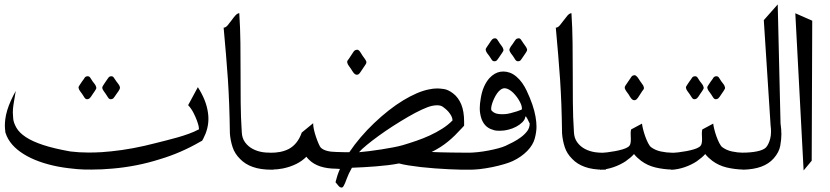

<svg xmlns="http://www.w3.org/2000/svg" viewBox="-20 -768 3755 869"><path d="M372.1 -422.4Q374.5 -422.9 377 -422.9Q384.3 -422.9 388.7 -416L399.4 -399.4Q403.8 -394 408.9 -387.2Q414.1 -380.4 415.5 -373Q416 -371.6 416 -370.1Q416 -367.2 413.8 -363.8Q411.6 -360.4 409.2 -356Q405.3 -349.6 400.4 -343.3Q395.5 -336.9 391.6 -330.1Q386.2 -321.8 379.4 -319.8Q376.5 -318.8 374 -318.8Q367.7 -318.8 362.8 -325.7L352.1 -342.3Q348.1 -348.1 342.8 -355Q337.4 -361.8 335.9 -369.1Q335.4 -370.6 335.4 -372.1Q335.4 -375 337.6 -378.4Q339.8 -381.8 342.3 -385.7Q346.2 -392.6 351.1 -398.9Q356 -405.3 360.4 -411.6Q364.3 -420.4 372.1 -422.4ZM479.5 -422.4Q481.9 -422.9 484.4 -422.9Q491.2 -422.9 495.6 -416L506.8 -399.4Q510.7 -394 516.1 -387.2Q521.5 -380.4 522.9 -373V-371.1Q522.9 -367.2 521 -363.8Q519 -360.4 516.6 -356Q512.2 -349.6 507.6 -343.3Q502.9 -336.9 498.5 -330.1Q496.1 -326.2 493.4 -323.5Q490.7 -320.8 486.8 -319.8Q483.9 -318.8 481.4 -318.8Q474.6 -318.8 469.7 -325.7L459 -342.3Q455.1 -348.1 450 -355Q444.8 -361.8 442.9 -369.1V-370.6Q442.9 -374.5 445.1 -378.2Q447.3 -381.8 449.7 -385.7Q453.6 -392.6 458.5 -398.9Q463.4 -405.3 467.3 -411.6Q469.7 -415.5 472.4 -418.5Q475.1 -421.4 479.5 -422.4ZM875.5 -373.5Q894.5 -343.8 906 -314.9Q917.5 -286.1 921.4 -256.8Q923.3 -243.7 923.3 -230.5Q923.3 -185.1 900.4 -141.1L895 -131.3L885.3 -126Q842.3 -101.1 796.6 -81.3Q751 -61.5 703.6 -47.4Q649.9 -30.3 595.7 -19.8Q541.5 -9.3 488.8 -4.9Q440.9 -0.5 395 -0.5Q390.1 -0.5 362.8 -0.7Q335.4 -1 289.6 -6.8Q240.7 -12.7 197.8 -24.4Q154.8 -36.1 119.9 -52.7Q85 -69.3 58.8 -90.8Q32.7 -112.3 17.6 -138.2Q13.7 -145 10.5 -152.1Q7.3 -159.2 4.9 -167L3.9 -170.9V-174.3Q2 -187 2 -200.2Q2 -210.9 3.9 -228.3Q5.9 -245.6 12.7 -269Q19.5 -291 29.3 -312.7Q39.1 -334.5 51.3 -356.4Q45.4 -323.7 41 -294.4Q38.1 -275.9 38.1 -258.8Q38.1 -248.5 39.8 -230.5Q41.5 -212.4 54.4 -189.7Q67.4 -167 96.9 -147.5Q126.5 -127.9 175.3 -111.8Q224.1 -95.7 298.3 -82.5Q337.4 -77.6 379.4 -77.6Q383.3 -77.6 408.4 -77.9Q433.6 -78.1 482.7 -83Q531.7 -87.9 582.5 -97.4Q633.3 -106.9 683.6 -120.1Q704.1 -125.5 730 -131.8Q755.9 -138.2 782.5 -145.8Q809.1 -153.3 834.2 -162.4Q859.4 -171.4 877.9 -181.6L878.9 -181.2Q880.4 -181.2 880.4 -185.5Q880.4 -188 879.2 -195.8Q877.9 -203.6 871.6 -221.4Q865.2 -239.3 855 -258.8Q844.7 -278.3 831.5 -292Z M1218.3 0H1207.5Q1159.2 0 1124 -12.5Q1088.9 -24.9 1066.4 -48.8Q1042.5 -72.3 1032.7 -102.1Q1022.9 -131.8 1020.5 -164.1Q1019.5 -234.9 1017.3 -293.9Q1015.1 -353 1011.5 -408.7Q1007.8 -464.4 1002.9 -520.8Q998 -577.1 992.2 -642.6Q1001.5 -643.1 1010.3 -653.3Q1019 -663.6 1027.6 -675.5Q1036.1 -687.5 1044.9 -697.5Q1053.7 -707.5 1063 -708.5Q1067.4 -641.1 1068.1 -574Q1068.8 -506.8 1068.8 -439.7Q1068.8 -372.6 1069.3 -305.4Q1069.8 -238.3 1074.2 -170.9Q1075.2 -143.1 1089.1 -124Q1103 -105 1123.8 -94Q1144.5 -83 1169.9 -79.1Q1187 -76.7 1203.1 -76.7Q1210.9 -76.7 1218.8 -77.1Q1223.6 -58.1 1224.6 -38.6V-36.1Q1224.6 -17.1 1218.3 0Z M1591.3 -542Q1594.2 -543 1596.7 -543Q1599.1 -543 1602.1 -541.3Q1605 -539.6 1608.6 -535.2Q1612.3 -530.8 1615 -525.6Q1617.7 -520.5 1620.1 -517.1Q1624 -510.7 1630.1 -503.2Q1636.2 -495.6 1638.2 -488.3V-486.3Q1638.2 -481.9 1636 -478.3Q1633.8 -474.6 1630.9 -470.7L1611.3 -441.4Q1608.9 -437.5 1605.7 -434.3Q1602.5 -431.2 1598.6 -430.2Q1596.7 -429.7 1594.7 -429.7Q1591.8 -429.7 1588.1 -431.6Q1584.5 -433.6 1581.1 -437.5Q1577.6 -441.4 1574.7 -446.3Q1571.8 -451.2 1569.3 -455.1Q1565.4 -461.4 1559.3 -469.2Q1553.2 -477.1 1551.8 -484.4Q1551.3 -485.8 1551.3 -487.3Q1551.3 -491.2 1553.5 -494.6Q1555.7 -498 1559.1 -502L1578.1 -530.8Q1580.6 -535.2 1584 -538.3Q1587.4 -541.5 1591.3 -542ZM1605 -79.1Q1624 -80.6 1651.1 -84Q1678.2 -87.4 1706.3 -91.8Q1734.4 -96.2 1760 -101.1Q1785.6 -106 1802.2 -110.8Q1832 -119.6 1863.5 -130.4Q1895 -141.1 1924.8 -154.8Q1954.6 -168.5 1981.2 -185.3Q2007.8 -202.1 2028.3 -223.1Q2027.8 -233.9 2022.5 -243.7Q2017.1 -253.4 2010.3 -261.5Q2003.4 -269.5 1996.1 -275.4Q1988.8 -281.2 1984.9 -284.2Q1975.1 -291.5 1958.5 -291.5Q1948.7 -291.5 1936.5 -289.1Q1917.5 -285.2 1888.7 -271.7Q1859.9 -258.3 1826.7 -239Q1793.5 -219.7 1758.5 -197.3Q1723.6 -174.8 1693.1 -152.6Q1662.6 -130.4 1639.2 -111.1Q1615.7 -91.8 1605 -79.1ZM2118.7 0H2096.7Q2084.5 0 2063.7 -0.2Q2043 -0.5 2012 -2Q1981 -3.4 1948.5 -5.9Q1916 -8.3 1885.7 -11.7Q1855.5 -15.1 1829.6 -19.3Q1803.7 -23.4 1786.1 -28.3Q1761.7 -23.4 1734.9 -20.3Q1708 -17.1 1680.2 -14.9Q1652.3 -12.7 1625 -11.2Q1597.7 -9.8 1572.8 -8.8Q1556.6 20 1549.1 41.5Q1541.5 63 1535.6 73.2Q1531.2 81.1 1525.9 81.1Q1523.9 81.1 1519.3 79.3Q1514.6 77.6 1498.5 56.6Q1502 42.5 1506.8 27.3Q1511.7 12.2 1518.6 -3.4L1502 -4.4Q1419.4 -4.9 1379.4 -44.4Q1372.1 -51.3 1366.7 -58.6Q1356.9 -48.8 1345.7 -40.8Q1334.5 -32.7 1321.8 -26.4Q1293.5 -12.2 1259.8 -5.4Q1234.9 -0.5 1207 -0.5Q1197.3 -0.5 1187 -1V-77.6Q1198.2 -76.7 1208 -76.7Q1226.6 -76.7 1247.1 -80.3Q1267.6 -84 1287.1 -93.8Q1327.6 -115.7 1345.7 -168L1397.5 -210.4V-206.5Q1397.5 -197.8 1400.6 -182.6Q1403.8 -167.5 1409.7 -149.9Q1415.5 -132.3 1421.9 -117.9Q1428.2 -103.5 1432.1 -99.6Q1451.7 -80.6 1503.9 -80.1H1505.4Q1519.5 -79.6 1533.4 -79.3Q1547.4 -79.1 1561 -79.1Q1584 -113.3 1612.5 -146.7Q1641.1 -180.2 1672.9 -210.4Q1704.6 -240.7 1738.3 -267.3Q1772 -293.9 1805.2 -314Q1835.9 -332.5 1865 -345.2Q1894 -357.9 1920.9 -363.3Q1940.9 -367.7 1959.5 -367.7Q1970.2 -367.7 1989.3 -365Q2008.3 -362.3 2030.8 -345.2Q2054.7 -327.1 2067.9 -294.9Q2080.6 -263.7 2080.6 -217.3V-199.2L2070.8 -188.5Q2054.7 -170.9 2039.1 -155.5Q2023.4 -140.1 2007.3 -127Q1991.2 -113.8 1973.1 -102.3Q1955.1 -90.8 1933.6 -80.1Q1950.2 -79.1 1974.4 -78.6Q1998.5 -78.1 2024.7 -77.6Q2050.8 -77.1 2075.7 -77.1H2118.7Z M2214.8 -593.8Q2217.8 -594.7 2220.2 -594.7Q2227.1 -594.7 2231.4 -587.9L2242.2 -571.3Q2246.1 -565.4 2251.5 -558.6Q2256.8 -551.8 2258.3 -544.4Q2258.8 -543 2258.8 -541.5Q2258.8 -538.6 2256.6 -535.2Q2254.4 -531.7 2252 -527.8L2234.4 -502Q2231.9 -498 2229 -495.1Q2226.1 -492.2 2222.2 -491.2Q2219.7 -490.7 2217.3 -490.7Q2210 -490.7 2205.6 -497.6L2194.8 -514.2Q2190.9 -519.5 2185.5 -526.4Q2180.2 -533.2 2178.7 -540.5Q2178.2 -542 2178.2 -543.5Q2178.2 -546.9 2180.4 -550.3Q2182.6 -553.7 2185.1 -557.6Q2189 -564 2193.8 -570.3Q2198.7 -576.7 2202.6 -583.5Q2208 -591.8 2214.8 -593.8ZM2322.3 -593.8Q2325.2 -594.7 2327.6 -594.7Q2334 -594.7 2338.4 -587.9L2349.6 -571.3Q2353.5 -565.4 2358.6 -558.6Q2363.8 -551.8 2365.7 -544.4V-543Q2365.7 -539.1 2363.5 -535.4Q2361.3 -531.7 2358.9 -527.8L2341.3 -502Q2338.9 -498 2336.2 -495.1Q2333.5 -492.2 2329.1 -491.2Q2326.7 -490.7 2324.2 -490.7Q2317.4 -490.7 2312.5 -497.6L2301.8 -514.2Q2297.9 -519.5 2292.7 -526.4Q2287.6 -533.2 2285.6 -540.5V-542Q2285.6 -546.4 2287.8 -550Q2290 -553.7 2292 -557.6Q2296.4 -564 2301.3 -570.3Q2306.2 -576.7 2310.1 -583.5Q2312.5 -587.4 2315.2 -590.1Q2317.9 -592.8 2322.3 -593.8ZM2377.4 -210Q2376.5 -210 2373.8 -216.1Q2371.1 -222.2 2367.7 -229Q2364.3 -235.8 2361.3 -239.7Q2360.4 -241.2 2359.4 -241.2Q2357.9 -241.2 2357.4 -237.8Q2355.5 -226.1 2344 -214.6Q2332.5 -203.1 2315.9 -194.3Q2299.3 -185.5 2279.3 -180.7Q2261.7 -176.3 2245.1 -176.3Q2241.7 -176.3 2230 -176.5Q2218.3 -176.8 2200.2 -184.3Q2182.1 -191.9 2169.9 -209.2Q2157.7 -226.6 2153.3 -254.4Q2151.4 -265.1 2151.4 -277.8Q2151.4 -297.4 2155.8 -322.3Q2160.6 -353 2170.9 -376Q2181.2 -398.9 2195.3 -414.6Q2218.3 -439 2245.1 -443.4Q2252.4 -444.3 2259.3 -444.3Q2272.5 -444.3 2287.6 -439Q2302.7 -433.6 2317.6 -420.9Q2332.5 -408.2 2344 -391.6Q2355.5 -375 2363.3 -358.4Q2395 -291.5 2403.8 -240.2Q2408.2 -215.8 2408.2 -194.3Q2408.2 -170.9 2400.4 -141.4Q2392.6 -111.8 2366.2 -84.7Q2339.8 -57.6 2300.8 -39.1Q2286.1 -32.2 2261.5 -24.9Q2236.8 -17.6 2208.3 -11.7Q2179.7 -5.9 2149.9 -2.4Q2127 0 2106.4 0H2095.2V-76.7Q2116.2 -76.7 2141.6 -79.3Q2167 -82 2191.2 -86.7Q2215.3 -91.3 2235.8 -96.9Q2256.3 -102.5 2268.1 -107.9Q2282.7 -114.7 2301.8 -124.5Q2320.8 -134.3 2337.9 -147Q2355 -159.7 2366.7 -175.3Q2377.4 -190.4 2377.4 -208.5ZM2341.3 -271.5Q2342.3 -274.4 2342.3 -277.8Q2342.3 -281.7 2340.6 -288.6Q2338.9 -295.4 2333.5 -306.2Q2328.1 -316.9 2320.1 -327.9Q2312 -338.9 2303 -347.9Q2293.9 -356.9 2283.9 -362.5Q2273.9 -368.2 2264.6 -368.7Q2254.9 -368.7 2245.8 -362.1Q2236.8 -355.5 2229.5 -345Q2222.2 -334.5 2216.3 -321.8Q2210.4 -309.1 2207 -297.9Q2203.6 -286.6 2203.1 -278.3V-274.4Q2203.1 -269 2205.1 -267.6Q2214.4 -256.8 2229 -253.4Q2240.2 -251 2252.4 -251Q2256.3 -251 2266.1 -251.5Q2275.9 -252 2292 -256.1Q2308.1 -260.3 2320.1 -264.2Q2332 -268.1 2338.4 -271Q2341.8 -272.5 2342.3 -272.5Q2342.3 -272 2341.3 -271.5Z M2721.7 0H2710.9Q2662.6 0 2627.4 -12.5Q2592.3 -24.9 2569.8 -48.8Q2545.9 -72.3 2536.1 -102.1Q2526.4 -131.8 2523.9 -164.1Q2522.9 -234.9 2520.8 -293.9Q2518.6 -353 2514.9 -408.7Q2511.2 -464.4 2506.3 -520.8Q2501.5 -577.1 2495.6 -642.6Q2504.9 -643.1 2513.7 -653.3Q2522.5 -663.6 2531 -675.5Q2539.6 -687.5 2548.3 -697.5Q2557.1 -707.5 2566.4 -708.5Q2570.8 -641.1 2571.5 -574Q2572.3 -506.8 2572.3 -439.7Q2572.3 -372.6 2572.8 -305.4Q2573.2 -238.3 2577.6 -170.9Q2578.6 -143.1 2592.5 -124Q2606.4 -105 2627.2 -94Q2647.9 -83 2673.3 -79.1Q2690.4 -76.7 2706.5 -76.7Q2714.4 -76.7 2722.2 -77.1Q2727.1 -58.1 2728 -38.6V-36.1Q2728 -17.1 2721.7 0Z M2847.2 -426.8Q2849.6 -427.7 2851.6 -427.7Q2854.5 -427.7 2857.7 -425.8Q2860.8 -423.8 2864.5 -419.7Q2868.2 -415.5 2871.1 -410.4Q2874 -405.3 2876.5 -401.9Q2880.4 -395.5 2886.5 -387.9Q2892.6 -380.4 2894 -373Q2894.5 -371.6 2894.5 -369.6Q2894.5 -366.2 2892.3 -362.8Q2890.1 -359.4 2886.7 -355.5L2867.7 -326.2Q2865.2 -322.3 2861.8 -319.1Q2858.4 -315.9 2854.5 -314.9Q2852.5 -314.5 2850.6 -314.5Q2847.7 -314.5 2844.2 -316.2Q2840.8 -317.9 2837.2 -322Q2833.5 -326.2 2830.8 -331.1Q2828.1 -335.9 2825.7 -339.8Q2821.3 -346.2 2815.4 -354Q2809.6 -361.8 2807.6 -369.1V-371.1Q2807.6 -375.5 2809.8 -379.2Q2812 -382.8 2814.9 -386.7L2834.5 -415.5Q2836.9 -419.9 2840.1 -423.1Q2843.3 -426.3 2847.2 -426.8ZM3032.2 -0.5H3021Q2982.9 -1.5 2946.8 -10Q2910.6 -18.6 2881.8 -40Q2873 -46.9 2864.7 -54.4Q2856.4 -62 2849.6 -70.8Q2841.8 -62 2832.8 -54.4Q2823.7 -46.9 2814 -40V-39.6Q2787.6 -22 2757.1 -11.5Q2726.6 -1 2695.8 0.5V-75.7Q2709.5 -76.2 2727.8 -78.4Q2746.1 -80.6 2764.2 -84Q2782.2 -87.4 2797.9 -92Q2813.5 -96.7 2822.3 -102.5Q2831.1 -108.4 2833.3 -117.9Q2835.4 -127.4 2835.2 -138.4Q2835 -149.4 2834.5 -161.1V-166.5Q2834.5 -174.8 2836.4 -182.1L2885.7 -208.5Q2886.7 -198.7 2890.6 -182.9Q2894.5 -167 2900.4 -150.6Q2906.2 -134.3 2913.3 -120.4Q2920.4 -106.4 2927.2 -101.6Q2945.8 -87.9 2970.7 -82.5Q2995.6 -77.1 3022.5 -76.7H3032.2Z M3121.1 -422.4Q3123.5 -422.9 3126 -422.9Q3133.3 -422.9 3137.7 -416L3148.4 -399.4Q3152.8 -394 3158 -387.2Q3163.1 -380.4 3164.6 -373Q3165 -371.6 3165 -370.1Q3165 -367.2 3162.8 -363.8Q3160.6 -360.4 3158.2 -356Q3154.3 -349.6 3149.4 -343.3Q3144.5 -336.9 3140.6 -330.1Q3135.3 -321.8 3128.4 -319.8Q3125.5 -318.8 3123 -318.8Q3116.7 -318.8 3111.8 -325.7L3101.1 -342.3Q3097.2 -348.1 3091.8 -355Q3086.4 -361.8 3085 -369.1Q3084.5 -370.6 3084.5 -372.1Q3084.5 -375 3086.7 -378.4Q3088.9 -381.8 3091.3 -385.7Q3095.2 -392.6 3100.1 -398.9Q3105 -405.3 3109.4 -411.6Q3113.3 -420.4 3121.1 -422.4ZM3217.8 -422.4Q3220.2 -422.9 3222.7 -422.9Q3230 -422.9 3234.4 -416L3245.1 -399.4Q3249.5 -394 3254.6 -387.2Q3259.8 -380.4 3261.2 -373Q3261.7 -371.6 3261.7 -370.1Q3261.7 -367.2 3259.5 -363.8Q3257.3 -360.4 3254.9 -356Q3251 -349.6 3246.1 -343.3Q3241.2 -336.9 3237.3 -330.1Q3231.9 -321.8 3225.1 -319.8Q3222.2 -318.8 3219.7 -318.8Q3213.4 -318.8 3208.5 -325.7L3197.8 -342.3Q3193.8 -348.1 3188.5 -355Q3183.1 -361.8 3181.6 -369.1Q3181.2 -370.6 3181.2 -372.1Q3181.2 -375 3183.3 -378.4Q3185.5 -381.8 3188 -385.7Q3191.9 -392.6 3196.8 -398.9Q3201.7 -405.3 3206.1 -411.6Q3210 -420.4 3217.8 -422.4ZM3354.5 -0.5H3343.3Q3305.2 -1.5 3269 -10Q3232.9 -18.6 3204.1 -40Q3195.3 -46.9 3187 -54.4Q3178.7 -62 3171.9 -70.8Q3164.1 -62 3155 -54.4Q3146 -46.9 3136.2 -40V-39.6Q3109.9 -22 3079.3 -11.5Q3048.8 -1 3018.1 0.5V-75.7Q3031.7 -76.2 3050 -78.4Q3068.4 -80.6 3086.4 -84Q3104.5 -87.4 3120.1 -92Q3135.7 -96.7 3144.5 -102.5Q3153.3 -108.4 3155.5 -117.9Q3157.7 -127.4 3157.5 -138.4Q3157.2 -149.4 3156.7 -161.1V-166.5Q3156.7 -174.8 3158.7 -182.1L3208 -208.5Q3209 -198.7 3212.9 -182.9Q3216.8 -167 3222.7 -150.6Q3228.5 -134.3 3235.6 -120.4Q3242.7 -106.4 3249.5 -101.6Q3268.1 -87.9 3293 -82.5Q3317.9 -77.1 3344.7 -76.7H3354.5Z M3500 -748 3512.7 -210Q3516.6 -183.1 3516.6 -159.7Q3516.6 -137.7 3511.5 -108.4Q3506.3 -79.1 3481.9 -51.3Q3460 -26.4 3425.5 -13.7Q3391.1 -1 3341.8 0V-77.1Q3359.4 -77.1 3376 -78.6Q3392.6 -80.1 3406.7 -83Q3420.9 -85.9 3431.4 -90.6Q3441.9 -95.2 3447.3 -101.1Q3459 -114.7 3465.8 -139.6Q3469.7 -154.3 3469.7 -172.4Q3469.7 -185.1 3467.8 -199.7L3437 -676.8Z M3656.2 -674.3 3653.8 -40.5 3617.2 3.4 3579.6 -708Z"/></svg>

Font: Dima Niloofar
Style: Regular
Weight: 400
Designer: R.Balvardi
Foundry: Dima Software Group
Version: Version 3.00;November 13, 2018;FontCreator 11.5.0.2427 64-bi